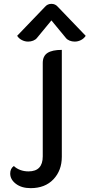

<svg xmlns="http://www.w3.org/2000/svg" viewBox="-20 -768 465 997"><path d="M33 133Q33 107 52 94Q65 107 85 114.5Q105 122 128 122Q202 122 202 44V-441Q202 -477 226.5 -493Q251 -509 301 -509V46Q301 117 257.5 163Q214 209 139 209Q92 209 62.5 186.5Q33 164 33 133ZM126 -552Q109 -552 93.5 -560Q78 -568 69 -582L214 -733Q227 -748 247 -748Q267 -748 280 -733L425 -582Q416 -568 400.5 -560Q385 -552 368 -552Q354 -552 341.5 -557Q329 -562 322 -571L247 -662L172 -571Q165 -562 152.5 -557Q140 -552 126 -552Z"/></svg>

Font: K2D Medium
Style: Regular
Weight: 500
Designer: Katatrad Aksorn Co.,Ltd.
Foundry: Cadson Demak Co.,Ltd.
Version: Version 1.000; ttfautohint (v1.6)